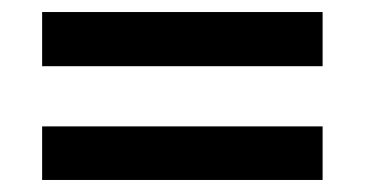

<svg xmlns="http://www.w3.org/2000/svg" viewBox="-20 -441 606 319"><path d="M50 -331V-421H516V-331ZM50 -231H516V-142H50Z"/></svg>

Font: Our Lexend
Style: Regular
Weight: 400
Designer: Bonnie Shaver-Troup, Thomas Jockin
Foundry: Lexend
Version: Version 1.007